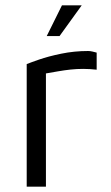

<svg xmlns="http://www.w3.org/2000/svg" viewBox="-20 -699 417 719"><path d="M80 0V-459Q92 -464 126.5 -476Q161 -488 209.5 -498Q258 -508 310 -508Q318 -508 326 -506Q334 -504 342 -502V-438Q316 -441 291.5 -441Q267 -441 244 -438.5Q221 -436 198 -432Q175 -428 152 -424V0ZM155 -564 212 -679H286L203 -564Z"/></svg>

Font: Maven Pro VF Beta
Style: Regular
Weight: 400
Designer: Joe Prince
Foundry: Joe Prince
Version: Version 2.002